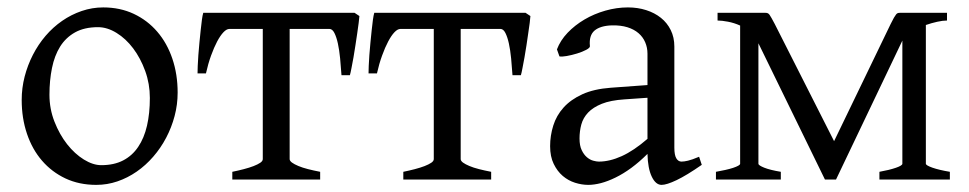

<svg xmlns="http://www.w3.org/2000/svg" viewBox="-20 -489 2639 523"><path d="M388.2 -222.2Q388.2 -260.7 375.5 -295.7Q362.8 -330.6 342.8 -357.2Q322.8 -383.8 297.4 -399.4Q272 -415 247.1 -415Q210 -415 184.6 -400.9Q159.2 -386.7 143.8 -362.1Q128.4 -337.4 121.6 -303.7Q114.7 -270 114.7 -231Q114.7 -192.4 128.4 -157.5Q142.1 -122.6 162.8 -96.2Q183.6 -69.8 208.5 -54.4Q233.4 -39.1 255.9 -39.1Q290.5 -39.1 315.4 -52Q340.3 -64.9 356.4 -88.9Q372.6 -112.8 380.4 -146.5Q388.2 -180.2 388.2 -222.2ZM463.9 -236.8Q463.9 -204.1 455.6 -172.9Q447.3 -141.6 432.6 -113.8Q418 -85.9 397.5 -62.3Q377 -38.6 352.3 -21.5Q327.6 -4.4 299.8 5.1Q272 14.6 242.2 14.6Q195.8 14.6 158.4 -2.9Q121.1 -20.5 94.5 -51.3Q67.9 -82 53.5 -124.5Q39.1 -167 39.1 -216.8Q39.1 -249 47.1 -280.3Q55.2 -311.5 69.6 -339.6Q84 -367.7 104.2 -391.4Q124.5 -415 149.2 -432.1Q173.8 -449.2 202.4 -459Q231 -468.8 261.2 -468.8Q307.1 -468.8 344.5 -451.2Q381.8 -433.6 408.4 -402.6Q435.1 -371.6 449.5 -329.1Q463.9 -286.6 463.9 -236.8Z M612.8 0V-21Q629.4 -24.4 644.3 -28.3Q659.2 -32.2 670.7 -36.6Q682.1 -41 689 -45.7Q695.8 -50.3 695.8 -55.7V-410.2H605Q597.2 -410.2 588.6 -401.1Q580.1 -392.1 571.5 -376Q563 -359.9 554.9 -337.6Q546.9 -315.4 541 -289.1H518.1Q518.1 -295.9 518.6 -309.3Q519 -322.8 520.3 -338.9Q521.5 -355 523.2 -372.6Q524.9 -390.1 526.6 -406.2Q528.3 -422.4 530 -435.1Q531.7 -447.8 533.7 -454.1H945.8L959 -445.3Q958.5 -439 957 -426.5Q955.6 -414.1 953.1 -398.4Q950.7 -382.8 948.2 -365.7Q945.8 -348.6 942.9 -332.8Q939.9 -316.9 937.5 -304Q935.1 -291 933.1 -284.2H910.2Q908.7 -307.1 906.5 -329.8Q904.3 -352.5 900.4 -370.4Q896.5 -388.2 890.9 -399.2Q885.3 -410.2 877.4 -410.2H769V-55.7Q769 -50.8 775.4 -46.1Q781.7 -41.5 792.7 -36.9Q803.7 -32.2 819.1 -28.3Q834.5 -24.4 852.1 -21V0Z M1078.6 0V-21Q1095.2 -24.4 1110.1 -28.3Q1125 -32.2 1136.5 -36.6Q1147.9 -41 1154.8 -45.7Q1161.6 -50.3 1161.6 -55.7V-410.2H1070.8Q1063 -410.2 1054.4 -401.1Q1045.9 -392.1 1037.4 -376Q1028.8 -359.9 1020.8 -337.6Q1012.7 -315.4 1006.8 -289.1H983.9Q983.9 -295.9 984.4 -309.3Q984.9 -322.8 986.1 -338.9Q987.3 -355 989 -372.6Q990.7 -390.1 992.4 -406.2Q994.1 -422.4 995.8 -435.1Q997.6 -447.8 999.5 -454.1H1411.6L1424.8 -445.3Q1424.3 -439 1422.9 -426.5Q1421.4 -414.1 1418.9 -398.4Q1416.5 -382.8 1414.1 -365.7Q1411.6 -348.6 1408.7 -332.8Q1405.8 -316.9 1403.3 -304Q1400.9 -291 1398.9 -284.2H1376Q1374.5 -307.1 1372.3 -329.8Q1370.1 -352.5 1366.2 -370.4Q1362.3 -388.2 1356.7 -399.2Q1351.1 -410.2 1343.3 -410.2H1234.9V-55.7Q1234.9 -50.8 1241.2 -46.1Q1247.6 -41.5 1258.5 -36.9Q1269.5 -32.2 1284.9 -28.3Q1300.3 -24.4 1317.9 -21V0Z M1611.3 -48.8Q1640.6 -48.8 1673.6 -63.7Q1706.5 -78.6 1743.7 -110.8V-222.7L1680.7 -218.3Q1643.1 -215.8 1619.4 -206.3Q1595.7 -196.8 1582 -182.4Q1568.4 -168 1563.5 -149.9Q1558.6 -131.8 1558.6 -111.8Q1558.6 -92.3 1564.5 -80.1Q1570.3 -67.9 1578.6 -60.8Q1586.9 -53.7 1595.9 -51.3Q1605 -48.8 1611.3 -48.8ZM1891.6 -40Q1850.1 -11.2 1823 1.7Q1795.9 14.6 1782.2 14.6Q1766.1 14.6 1755.4 -7.8Q1744.6 -30.3 1743.7 -69.8Q1721.7 -47.9 1699.7 -31.7Q1677.7 -15.6 1656.7 -5.4Q1635.7 4.9 1616.9 9.8Q1598.1 14.6 1582.5 14.6Q1564.9 14.6 1546.4 8.8Q1527.8 2.9 1512.9 -9.8Q1498 -22.5 1488.3 -42.5Q1478.5 -62.5 1478.5 -90.8Q1478.5 -119.6 1487.1 -147Q1495.6 -174.3 1515.1 -196Q1534.7 -217.8 1566.2 -232.2Q1597.7 -246.6 1643.6 -250L1743.7 -257.3V-342.8Q1743.7 -359.4 1737.5 -373.8Q1731.4 -388.2 1719.2 -398.7Q1707 -409.2 1689 -414.8Q1670.9 -420.4 1647 -419.9Q1615.2 -418.9 1599.6 -405.8Q1584 -392.6 1586.9 -363.3Q1587.4 -358.9 1576.9 -353.3Q1566.4 -347.7 1552 -343.3Q1537.6 -338.9 1523.7 -336.4Q1509.8 -334 1503.9 -335.4L1497.1 -354.5Q1506.3 -378.9 1526.1 -399.7Q1545.9 -420.4 1572 -435.8Q1598.1 -451.2 1628.9 -460Q1659.7 -468.8 1690.4 -468.8Q1717.3 -468.8 1740.2 -461.4Q1763.2 -454.1 1780.3 -440.4Q1797.4 -426.8 1807.1 -407Q1816.9 -387.2 1816.9 -362.3V-86.9Q1816.9 -66.4 1822.3 -57.6Q1827.6 -48.8 1836.4 -48.8Q1843.3 -48.8 1854 -51.3Q1864.7 -53.7 1884.3 -62Z M2559.6 -433.1Q2548.3 -433.1 2533 -429.7Q2517.6 -426.3 2502 -420.9V-43Q2502 -38.6 2520 -32.2Q2538.1 -25.9 2567.4 -21V0H2375.5V-21Q2402.8 -25.9 2420.4 -32Q2438 -38.1 2438 -43V-378.4L2257.3 0H2227.1L2045.9 -371.1V-43Q2045.9 -38.6 2061.8 -32.2Q2077.6 -25.9 2106.9 -21V0H1930.2V-21Q1943.8 -23.4 1955.8 -26.1Q1967.8 -28.8 1976.8 -31.7Q1985.8 -34.7 1991 -37.6Q1996.1 -40.5 1996.1 -43V-419.4Q1979.5 -426.8 1962.9 -429.9Q1946.3 -433.1 1934.6 -433.1V-454.1H2064.5Q2068.4 -454.1 2071 -453.1Q2073.7 -452.1 2076.2 -448.7Q2078.6 -445.3 2081.8 -439.5Q2085 -433.6 2090.3 -423.8L2252 -104.5L2406.2 -423.8Q2411.6 -434.6 2415 -440.7Q2418.5 -446.8 2420.9 -449.7Q2423.3 -452.6 2425.8 -453.4Q2428.2 -454.1 2432.1 -454.1H2559.6Z"/></svg>

Font: Gentium Plus CyrE
Style: Regular
Weight: 400
Designer: J. Victor Gaultney, Annie Olsen, Iska Routamaa, Becca Hirsbrunner
Foundry: SIL International
Version: Version 5.000